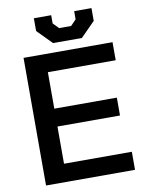

<svg xmlns="http://www.w3.org/2000/svg" viewBox="-97 -969 792 1037"><g transform="rotate(-10 299.0 -450.5)"><path d="M70 -700H558V-601H186V-401H529V-303H186V-99H558V0H70ZM162 -831V-901H257V-856L287 -825H353L383 -856V-901H478V-831L399 -751H241Z"/></g></svg>

Font: Chakra Petch SemiBold
Style: Regular
Weight: 600
Designer: Katatrad Aksorn Co.,Ltd.
Foundry: Cadson Demak Co.,Ltd.
Version: Version 1.000; ttfautohint (v1.6)